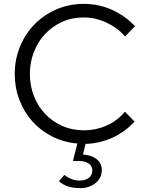

<svg xmlns="http://www.w3.org/2000/svg" viewBox="-20 -731 766 990"><path d="M414 -59Q473 -59 528.5 -83Q584 -107 624 -155Q637 -142 649 -129.5Q661 -117 674 -104Q624 -50 558.5 -20.5Q493 9 421 11Q418 25 414.5 38.5Q411 52 408 66Q450 68 477.5 89Q505 110 505 146Q505 186 473 212.5Q441 239 394 239Q321 239 284 203Q291 195 298 187Q305 179 312 171Q328 184 348 192Q368 200 391 200Q420 200 438 186Q456 172 456 148Q456 124 436.5 111.5Q417 99 385 99H356Q362 76 367.5 54Q373 32 379 9Q309 3 249.5 -27Q190 -57 147 -105Q104 -153 80 -216Q56 -279 56 -350Q56 -423 82.5 -489Q109 -555 156.5 -604Q204 -653 269.5 -682Q335 -711 412 -711Q489 -711 557 -680.5Q625 -650 676 -596Q663 -582 650.5 -569.5Q638 -557 625 -543Q586 -588 529 -614.5Q472 -641 412 -641Q350 -641 299 -617.5Q248 -594 211 -554Q174 -514 154 -461Q134 -408 134 -350Q134 -290 154.5 -237Q175 -184 212 -144.5Q249 -105 300.5 -82Q352 -59 414 -59Z"/></svg>

Font: Rosa Sans Light
Style: Regular
Weight: 300
Designer: Pentagram / MCKL
Foundry: Pentagram / MCKL
Version: Version 1.005;September 16, 2019;FontCreator 11.5.0.2425 64-